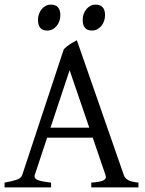

<svg xmlns="http://www.w3.org/2000/svg" viewBox="-20 -819 635 839"><path d="M370.1 -261.2 284.2 -512.2 200.7 -261.2ZM186 -217.3 131.8 -54.2Q127.4 -39.1 145.3 -32.2Q163.1 -25.4 203.1 -21V0H0V-21Q33.2 -26.9 52.5 -33.4Q71.8 -40 77.1 -54.2L258.8 -604Q270.5 -615.7 286.1 -626Q301.8 -636.2 315.9 -643.1L521 -54.2Q525.4 -40.5 539.3 -32.5Q553.2 -24.4 585 -21V0H378.9V-21Q417 -23.4 432.1 -31Q447.3 -38.6 440.9 -54.2L385.3 -217.3ZM439 -752.4Q439 -738.8 434.6 -726.6Q430.2 -714.4 422.6 -705.3Q415 -696.3 404.8 -690.9Q394.5 -685.5 382.3 -685.5Q360.4 -685.5 350.8 -697.8Q341.3 -710 341.3 -732.4Q341.3 -746.1 345.7 -758.3Q350.1 -770.5 357.9 -779.5Q365.7 -788.6 375.7 -793.7Q385.7 -798.8 397.5 -798.8Q439 -798.8 439 -752.4ZM243.7 -752.4Q243.7 -738.8 239.3 -726.6Q234.9 -714.4 227.3 -705.3Q219.7 -696.3 209.5 -690.9Q199.2 -685.5 187 -685.5Q165 -685.5 155.5 -697.8Q146 -710 146 -732.4Q146 -746.1 150.4 -758.3Q154.8 -770.5 162.6 -779.5Q170.4 -788.6 180.4 -793.7Q190.4 -798.8 202.1 -798.8Q243.7 -798.8 243.7 -752.4Z"/></svg>

Font: Noto Serif Devanagari
Style: Bold
Weight: 700
Designer: Monotype Design Team
Foundry: Monotype Imaging Inc.
Version: Version 1.01